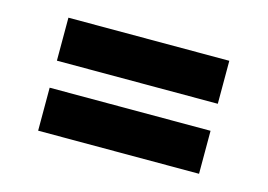

<svg xmlns="http://www.w3.org/2000/svg" viewBox="-51 -494 632 453"><g transform="rotate(15 265.0 -268.0)"><path d="M68 -130V-235H461V-130ZM68 -301V-406H461V-301Z"/></g></svg>

Font: Faustina Light ExtraBold
Style: Regular
Weight: 800
Version: Version 1.200